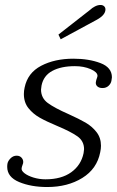

<svg xmlns="http://www.w3.org/2000/svg" viewBox="-20 -742 470 772"><path d="M215 -603 343 -703Q350 -710 361.5 -716Q373 -722 384 -722Q393 -722 398.5 -717Q404 -712 404 -704Q404 -682 370 -663L224 -584ZM9 -71Q9 -79 10 -84Q12 -95 22.5 -105.5Q33 -116 47 -116Q60 -116 67.5 -107Q75 -98 73 -86Q72 -82 70 -77Q68 -72 67 -66Q65 -56 78.5 -45.5Q92 -35 115 -28Q138 -21 163 -21Q227 -21 266.5 -49.5Q306 -78 316 -126Q318 -138 318 -142Q318 -175 291 -194Q264 -213 209 -236Q166 -254 139.5 -269Q113 -284 94.5 -307Q76 -330 76 -364Q76 -377 79 -390Q91 -449 145.5 -477.5Q200 -506 275 -506Q337 -506 383.5 -488.5Q430 -471 430 -431Q430 -427 428 -417Q426 -406 416.5 -397Q407 -388 392 -388Q378 -388 370.5 -395.5Q363 -403 366 -415Q367 -421 369.5 -427.5Q372 -434 372 -437Q372 -452 344.5 -464Q317 -476 281 -476Q226 -476 190.5 -457Q155 -438 147 -398Q145 -386 145 -382Q145 -348 172 -328Q199 -308 256 -283Q298 -264 324 -249Q350 -234 368 -211Q386 -188 386 -156Q386 -144 383 -130Q370 -63 311 -26.5Q252 10 170 10Q105 10 57 -10Q9 -30 9 -71Z"/></svg>

Font: Trirong Light
Style: Italic
Weight: 300
Italic angle: -12°
Designer: Katatrad Team
Foundry: CadsonDemak
Version: Version 1.001